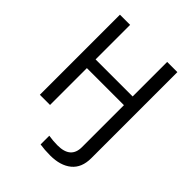

<svg xmlns="http://www.w3.org/2000/svg" viewBox="-268 -887 1263 1263"><g transform="rotate(45 363.5 -255.5)"><path d="M96.7 0V-745.1H191.4V-423.8H536.1V-745.1H630.9V55.7Q630.9 144.5 576.2 189.5Q521.5 234.4 426.8 234.4Q375 234.4 331.1 227.5V146.5Q373 153.3 414.1 153.3Q536.1 153.3 536.1 47.9V-342.8H191.4V0Z"/></g></svg>

Font: Gothic A1 Medium
Style: Regular
Weight: 500
Designer: HanYang I&C Co.,Ltd.
Foundry: HanYang I&C Co.,Ltd.
Version: Version 2.50